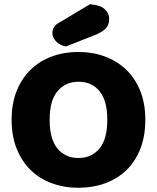

<svg xmlns="http://www.w3.org/2000/svg" viewBox="-20 -871 743 909"><path d="M35 -304Q35 -382 59.5 -442Q84 -502 126.5 -542.5Q169 -583 226.5 -604Q284 -625 351 -625Q418 -625 475.5 -604Q533 -583 576 -542.5Q619 -502 643.5 -442Q668 -382 668 -304Q668 -226 644 -165.5Q620 -105 577.5 -64.5Q535 -24 477 -3Q419 18 351 18Q283 18 225 -3.5Q167 -25 125 -66Q83 -107 59 -167Q35 -227 35 -304ZM215 -304Q215 -213 252 -168Q289 -123 351 -123Q414 -123 451 -168Q488 -213 488 -304Q488 -394 451.5 -439Q415 -484 352 -484Q290 -484 252.5 -439.5Q215 -395 215 -304ZM406 -851Q455 -847 476 -827.5Q497 -808 497 -782Q497 -753 480.5 -736Q464 -719 429 -705L292 -651Q263 -657 245.5 -675Q228 -693 228 -715Q228 -729 235.5 -742Q243 -755 259 -763Z"/></svg>

Font: Baloo Tammudu
Style: Regular
Weight: 400
Designer: Omkar Shende and Ek Type
Foundry: Ek Type
Version: Version 1.007;PS 1.000;hotconv 1.0.88;makeotf.lib2.5.647800